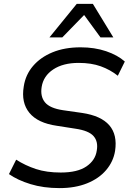

<svg xmlns="http://www.w3.org/2000/svg" viewBox="-20 -957 668 986"><path d="M286 9Q203 9 136.5 -11.5Q70 -32 26 -63L63 -137Q110 -107 164.5 -89Q219 -71 292 -71Q378 -71 424 -102.5Q470 -134 477 -184Q485 -230 460.5 -258Q436 -286 368 -296L272 -311Q174 -325 131 -377.5Q88 -430 102 -513Q111 -573 149.5 -618Q188 -663 250 -688.5Q312 -714 394 -714Q466 -714 525 -694Q584 -674 621 -641L585 -568Q546 -599 497.5 -616.5Q449 -634 384 -634Q304 -634 253.5 -600.5Q203 -567 194 -511Q186 -462 211 -431.5Q236 -401 304 -391L402 -377Q596 -348 571 -182Q562 -127 525 -83.5Q488 -40 427 -15.5Q366 9 286 9ZM234 -765 374 -937H457L562 -765H496L412 -880L300 -765Z"/></svg>

Font: Mulish Medium
Style: Italic
Weight: 500
Italic angle: -9°
Designer: Vernon Adams
Foundry: Vernon Adams
Version: Version 3.603; ttfautohint (v1.8.3)